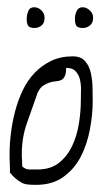

<svg xmlns="http://www.w3.org/2000/svg" viewBox="-20 -516 304 537"><path d="M7.8 -33.2Q7.8 -36.1 7.8 -43.5Q7.8 -50.8 7.3 -59.1Q6.8 -67.4 6.8 -74.7Q6.8 -82 6.8 -85.9Q6.8 -113.3 10.7 -144.5Q14.6 -175.8 22.5 -205.6Q30.3 -235.4 43.5 -263.2Q56.6 -291 76.7 -312Q96.7 -333 123 -345.7Q149.4 -358.4 183.6 -358.4Q206.1 -358.4 217.8 -345.2Q229.5 -332 233.9 -312.5Q238.3 -293 238.8 -271.5Q239.3 -250 239.3 -233.4Q239.3 -195.3 231.4 -153.8Q223.6 -112.3 206.1 -78.1Q188.5 -43.9 157.7 -21.5Q127 1 81.1 1Q67.4 1 57.6 0Q47.9 -1 40 -5.4Q32.2 -9.8 24.4 -16.1Q16.6 -22.5 7.8 -33.2ZM42 -50.8Q50.8 -42 62.5 -42Q74.2 -42 85 -42Q122.1 -42 145.5 -61Q168.9 -80.1 182.1 -108.4Q195.3 -136.7 200.7 -170.4Q206.1 -204.1 206.1 -233.4Q206.1 -247.1 206.5 -263.2Q207 -279.3 203.6 -293.5Q200.2 -307.6 191.4 -316.9Q182.6 -326.2 165 -326.2Q165 -310.5 161.1 -302.7Q157.2 -294.9 150.9 -292Q144.5 -289.1 136.2 -288.6Q127.9 -288.1 118.7 -285.2Q109.4 -282.2 100.6 -276.4Q91.8 -270.5 85 -255.9Q69.3 -211.9 55.2 -171.4Q41 -130.9 41 -85.9Q41 -83 41 -78.6Q41 -74.2 41.5 -68.4Q42 -62.5 42 -58.1Q42 -53.7 42 -50.8ZM54.7 -463.5Q54.7 -474.2 59 -484.9Q63.2 -495.7 75.5 -495.7Q86.8 -495.7 95.7 -487.1Q104.7 -478.5 104.7 -466.7Q104.7 -451.6 96.2 -444.7Q87.7 -437.7 76.4 -437.7Q64.2 -437.7 59.5 -443.1Q54.7 -448.4 54.7 -463.5ZM189.5 -463.5Q189.5 -474.2 194.2 -484.9Q198.9 -495.7 211.2 -495.7Q221.5 -495.7 231 -487.1Q240.4 -478.5 240.4 -466.7Q240.4 -451.6 231.4 -444.7Q222.5 -437.7 212.1 -437.7Q198.9 -437.7 194.2 -443.1Q189.5 -448.4 189.5 -463.5Z"/></svg>

Font: Zeyada
Style: Regular
Weight: 400
Version: Version 1.002 2010